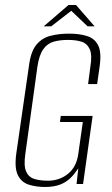

<svg xmlns="http://www.w3.org/2000/svg" viewBox="-20 -733 445 765"><path d="M160 12Q123 12 94 2.5Q65 -7 51 -35.5Q37 -64 45 -122L95 -468Q102 -526 124 -553.5Q146 -581 180 -590Q214 -599 255 -599Q296 -599 326.5 -589.5Q357 -580 371 -552.5Q385 -525 377 -468L367 -398H331L340 -467Q348 -514 337.5 -537Q327 -560 304.5 -567Q282 -574 251 -574Q219 -574 194 -567Q169 -560 152.5 -537Q136 -514 129 -467L81 -120Q74 -73 84 -50Q94 -27 117 -20Q140 -13 171 -13Q217 -13 251 -40.5Q285 -68 292 -120L310 -247H219L222 -271H349L311 0H285L292 -62Q285 -53 279 -44.5Q273 -36 267 -30Q248 -9 222 1.5Q196 12 160 12ZM154 -628 253 -713H283L357 -628H329L264 -690L184 -628Z"/></svg>

Font: Alumni Sans ExtraLight
Style: Italic
Weight: 250
Italic angle: -8°
Version: Version 1.016